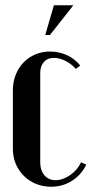

<svg xmlns="http://www.w3.org/2000/svg" viewBox="-20 -700 348 730"><path d="M29 -356Q29 -388 39.5 -415Q50 -442 69 -462Q88 -482 114 -493Q140 -504 170 -504Q204 -504 234 -490.5Q264 -477 285 -451L268 -438Q252 -457 229 -468.5Q206 -480 185 -480Q161 -480 147 -464.5Q133 -449 133 -423V-83Q133 -52 149 -33.5Q165 -15 191 -15Q219 -15 247 -34.5Q275 -54 288 -83L308 -74Q289 -35 253.5 -12.5Q218 10 174 10Q143 10 116.5 -1Q90 -12 70.5 -31.5Q51 -51 40 -77Q29 -103 29 -134ZM152 -567 185 -680H259L170 -567Z"/></svg>

Font: Moniqa Extra Bold Narrow Heading
Style: Regular
Weight: 800
Width: 4
Designer: Rajesh Rajput
Foundry: Rajesh Rajput
Version: Version 1.000;December 15, 2022;FontCreator 14.0.0.2794 32-b